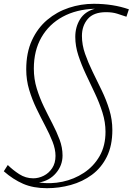

<svg xmlns="http://www.w3.org/2000/svg" viewBox="-27 -770 703 1010"><path d="M14 98Q40 124 74 146Q108 168 148 168Q176 168 203 154.5Q230 141 247.5 114.5Q265 88 265 50Q265 15 249.5 -24.5Q234 -64 211 -107.5Q188 -151 165 -198.5Q142 -246 126.5 -297.5Q111 -349 111 -405Q111 -493 141 -558Q171 -623 221.5 -665.5Q272 -708 335.5 -729Q399 -750 466 -750Q568 -750 651 -721L638 -682Q615 -690 589.5 -698Q564 -706 531 -706Q465 -706 434.5 -670Q404 -634 404 -581Q404 -534 420.5 -487Q437 -440 460.5 -392Q484 -344 508 -294.5Q532 -245 548 -193Q564 -141 564 -86Q564 -4 535 54.5Q506 113 456.5 149.5Q407 186 345.5 203Q284 220 220 220Q148 220 95 197Q42 174 -7 131ZM472 -724Q375 -721 303 -682Q231 -643 191 -573.5Q151 -504 151 -409Q151 -354 166.5 -304Q182 -254 204 -208.5Q226 -163 248.5 -120Q271 -77 286.5 -35.5Q302 6 302 48Q302 100 267.5 140.5Q233 181 178 190Q240 199 301.5 186Q363 173 414.5 139Q466 105 497 51Q528 -3 528 -77Q528 -127 512 -178Q496 -229 472 -279.5Q448 -330 424.5 -380Q401 -430 385 -479Q369 -528 369 -576Q369 -628 394 -668.5Q419 -709 472 -724Z"/></svg>

Font: Georama ExtraExtended ExtraLight
Style: Italic
Weight: 200
Width: 8
Italic angle: -9°
Designer: Jean-Baptiste Levee
Foundry: Production Type
Version: Version 1.000